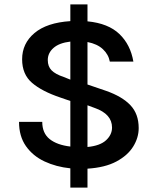

<svg xmlns="http://www.w3.org/2000/svg" viewBox="-20 -750 713 868"><path d="M298 98V11Q234 4.5 181.2 -20.2Q128.5 -45 97.2 -89.5Q66 -134 66 -199H171Q171 -148 204.5 -121.2Q238 -94.5 298 -87.5V-293.5L253 -309Q169.5 -337 124.8 -375.5Q80 -414 80 -482Q80 -553.5 135.8 -600.5Q191.5 -647.5 298 -654.5V-730H375.5V-653.5Q469.5 -644.5 519.8 -596.2Q570 -548 583 -471.5H476.5Q470.5 -504 445 -527.8Q419.5 -551.5 375.5 -560V-368L459 -339.5Q532 -314 569.5 -274.5Q607 -235 607 -171Q607 -127.5 582 -87.2Q557 -47 506 -19.8Q455 7.5 375.5 12.5V98ZM268 -402 298 -390V-562Q247.5 -556 221.8 -533.2Q196 -510.5 196 -478.5Q196 -449.5 213.2 -432Q230.5 -414.5 268 -402ZM408 -262 375.5 -274V-85.5Q432.5 -91 459.5 -116Q486.5 -141 486.5 -173.5Q486.5 -234.5 408 -262Z"/></svg>

Font: Karla SemiBold
Style: Regular
Weight: 600
Designer: Jonathan Pinhorn
Version: Version 2.004; ttfautohint (v1.8.4.7-5d5b);gftools[0.9.33]